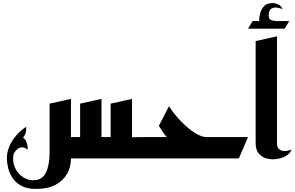

<svg xmlns="http://www.w3.org/2000/svg" viewBox="-20 -1038 1930 1258"><path d="M216 200Q155 200 117 178Q79 156 59 123Q39 90 32 56.5Q25 23 25 0Q25 -44 43.5 -84Q62 -124 91 -155.5Q120 -187 151 -207Q153 -188 149 -171Q145 -154 131 -135Q142 -130 149.5 -115.5Q157 -101 160 -85Q163 -69 160 -57Q144 -72 128 -72.5Q112 -73 98 -64Q84 -54 75 -39.5Q66 -25 66 1Q66 40 84 72Q102 104 132 123.5Q162 143 198 143Q257 143 281 93Q305 43 305 -40V-359L445 -390V-140H505V-359L645 -390V-140H705V-359L845 -390V-139L965 -140V0H809Q807 0 806 0Q805 0 805 0H445Q445 56 419 101.5Q393 147 342.5 173.5Q292 200 216 200Z M925 0V-140H1073Q1060 -153 1047.5 -171.5Q1035 -190 1021 -214L1087 -342Q1124 -286 1169 -240Q1214 -194 1257 -167Q1300 -140 1331 -140H1605L1545 0Z M1605 -850 1635 -900H1678Q1678 -926 1684 -949Q1692 -979 1711 -998.5Q1730 -1018 1769 -1018Q1783 -1018 1802.5 -1009.5Q1822 -1001 1832 -978Q1826 -981 1806 -986Q1786 -991 1772 -987Q1756 -983 1749.5 -973Q1743 -963 1741.5 -953.5Q1740 -944 1740 -940Q1740 -939 1740 -939Q1740 -911 1759 -905.5Q1778 -900 1796 -900H1875L1845 -850Z M1890 -58Q1884 -36 1858.5 -19.5Q1833 -3 1798.5 3Q1764 9 1731.5 1.5Q1699 -6 1677 -30.5Q1655 -55 1655 -100V-769L1795 -800V-100Q1795 -75 1806 -63.5Q1817 -52 1833 -49.5Q1849 -47 1865 -50.5Q1881 -54 1890 -58Z"/></svg>

Font: Reem Kufi
Style: Bold
Weight: 700
Designer: Khaled Hosny
Version: Version 1.001